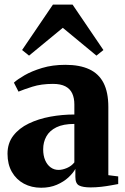

<svg xmlns="http://www.w3.org/2000/svg" viewBox="-20 -826 559 856"><path d="M163.5 11Q120.5 11 86.5 -7.2Q52.5 -25.5 33 -59.5Q13.5 -93.5 13.5 -140.5Q13.5 -187.5 39.2 -221Q65 -254.5 108 -275.2Q151 -296 204 -305.8Q257 -315.5 311.5 -315.5V-360.5Q311.5 -389 302 -409.5Q292.5 -430 271.5 -441Q250.5 -452 216 -452Q164 -452 124.5 -439.5Q85 -427 62.5 -417.5L42 -457.5Q57.5 -472 89.5 -490.5Q121.5 -509 167.8 -523Q214 -537 271.5 -537Q335.5 -537 378 -517.2Q420.5 -497.5 441.8 -456Q463 -414.5 463 -349V-45L507 -39.5V-5.5Q496 -3.5 475.8 0.2Q455.5 4 431.2 6.8Q407 9.5 384 9.5Q349.5 9.5 332.8 1Q316 -7.5 316 -37.5V-73Q306 -54.5 285 -35Q264 -15.5 233.2 -2.2Q202.5 11 163.5 11ZM241 -68.5Q258.5 -68.5 278.8 -77.2Q299 -86 311.5 -102V-273.5Q262 -273.5 231.5 -258.5Q201 -243.5 186.8 -218Q172.5 -192.5 172.5 -160.5Q172.5 -132.5 181.2 -112Q190 -91.5 205.5 -80Q221 -68.5 241 -68.5ZM109.5 -578 78.5 -603 216 -805.5H303.5L441 -603L410 -578L260 -702Z"/></svg>

Font: Merriweather 96pt ExtraBold
Style: Regular
Weight: 800
Version: Version 2.100